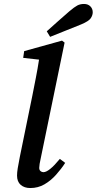

<svg xmlns="http://www.w3.org/2000/svg" viewBox="-20 -935 488 969"><path d="M133 14Q103 14 84.5 -2Q66 -18 66 -49Q66 -64 69.5 -86Q73 -108 80 -143L143 -451Q152 -497 161 -542.5Q170 -588 177 -634L97 -643L102 -677L293 -730L306 -720L186 -138Q178 -103 178 -88Q178 -77 184.5 -71.5Q191 -66 199 -66Q227 -66 282 -133L309 -113Q289 -82 262.5 -52.5Q236 -23 204 -4.5Q172 14 133 14ZM216 -777Q245 -803 273 -828Q301 -853 330 -878Q356 -900 370.5 -907.5Q385 -915 404 -915Q424 -915 436 -903Q448 -891 448 -873Q448 -858 438 -843Q428 -828 390 -812Q351 -796 311.5 -780.5Q272 -765 233 -749Z"/></svg>

Font: Source Serif Pro SemiBold
Style: Italic
Weight: 600
Italic angle: -12°
Designer: Frank Grießhammer
Foundry: Adobe Systems Incorporated
Version: Version 3.001;hotconv 1.0.111;makeotfexe 2.5.65597